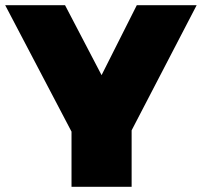

<svg xmlns="http://www.w3.org/2000/svg" viewBox="-30 -721 779 741"><path d="M729 -701H498L362 -431L221 -701H-10L246 -213V0H478V-218Z"/></svg>

Font: Montserrat arm Black
Style: Regular
Weight: 900
Designer: Julieta Ulanovsky
Foundry: Julieta Ulanovsky
Version: Version 6.000;PS 006.000;hotconv 1.0.88;makeotf.lib2.5.64775